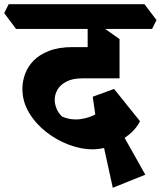

<svg xmlns="http://www.w3.org/2000/svg" viewBox="-76 -675 761 909"><path d="M361 32Q309 32 251 10.5Q193 -11 143 -50Q93 -89 61.5 -141.5Q30 -194 30 -255Q30 -289 42.5 -324Q55 -359 82.5 -387.5Q110 -416 156 -434Q202 -452 268 -452H406L490 -304H313Q268 -304 239 -289Q210 -274 196.5 -251Q183 -228 183 -202Q183 -183 191.5 -161.5Q200 -140 218 -123Q261 -105 305 -111Q349 -117 386 -139Q423 -161 445 -189L497 -4Q464 13 429 22.5Q394 32 361 32ZM458 214 394 -78 456 -125 612 152ZM396 12 363 -217 464 -254 587 -101Q570 -67 537 -39.5Q504 -12 472 1ZM490 -304 339 -346V-590L385 -564L490 -490ZM0 -538 -56 -613 -35 -655H608L665 -580L644 -538Z"/></svg>

Font: Eczar
Style: Bold
Weight: 700
Designer: Vaibhav Singh
Foundry: Rosetta Type Foundry
Version: Version 2.000